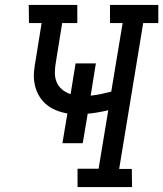

<svg xmlns="http://www.w3.org/2000/svg" viewBox="-20 -755 659 775"><path d="M293 0V-74H378L417 -310Q396 -305 375.5 -301.5Q355 -298 334 -296L314 -177H232L252 -297Q228 -301 205 -310.5Q182 -320 164.5 -335.5Q147 -351 135.5 -372Q124 -393 119.5 -417.5Q115 -442 117.5 -467.5Q120 -493 125 -519L148 -662H97L96 -735H292V-662H231L206 -507Q202 -486 201.5 -464.5Q201 -443 208 -425Q215 -407 230.5 -394Q246 -381 265 -375L285 -499H367L346 -369Q367 -371 388 -375.5Q409 -380 429 -385L475 -662H424V-735H619V-662H558L461 -73H512L513 0Z"/></svg>

Font: Iosevka Etoile
Style: Italic
Weight: 400
Italic angle: -9°
Designer: Belleve Invis
Foundry: Belleve Invis
Version: Version 22.1.2; ttfautohint (v1.8.4)